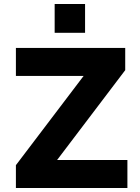

<svg xmlns="http://www.w3.org/2000/svg" viewBox="-20 -946 705 966"><path d="M60 0V-115L447 -625L465 -564H60V-705H610V-593L221 -80L204 -141H621V0ZM255 -781V-926H408V-781Z"/></svg>

Font: Nunito Sans 6pt ExtraBold
Style: Regular
Weight: 800
Version: Version 3.101;gftools[0.9.27]